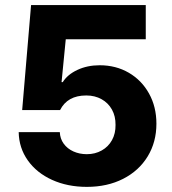

<svg xmlns="http://www.w3.org/2000/svg" viewBox="-20 -727 678 757"><path d="M53.7 -206.1H215.8Q216.8 -180.2 231.2 -160.4Q245.6 -140.6 269.5 -129.9Q293.5 -119.1 322.3 -119.1Q355 -119.1 381.1 -133.8Q407.2 -148.4 421.6 -174.6Q436 -200.7 435.5 -234.4Q436 -268.6 421.4 -294.9Q406.7 -321.3 380.4 -335.9Q354 -350.6 320.3 -350.6Q282.7 -350.6 257.1 -336.2Q231.4 -321.8 216.8 -293H67.4L102.5 -707H554.7V-572.3H239.3L222.7 -403.3H227.5Q246.1 -433.1 285.2 -451.4Q324.2 -469.7 373 -469.7Q437 -469.7 487.8 -440.2Q538.6 -410.6 567.6 -358.2Q596.7 -305.7 596.7 -239.3Q596.7 -167 562.3 -110.4Q527.8 -53.7 465.6 -22Q403.3 9.8 322.3 9.8Q246.1 9.8 185.3 -17.8Q124.5 -45.4 89.6 -94.7Q54.7 -144 53.7 -206.1Z"/></svg>

Font: Pretendard Std ExtraBold
Style: Regular
Weight: 800
Designer: Base glyphs from Inter by Rasmus Andersson; Hangeul glyphs from Noto Sans CJK(Source Han Sans) by Jang Soo-young and Kan
Foundry: Kil Hyung-jin
Version: Version 1.309